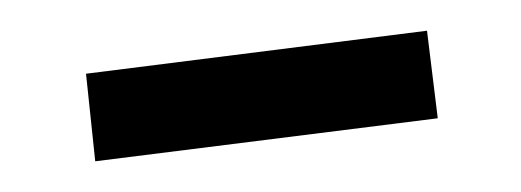

<svg xmlns="http://www.w3.org/2000/svg" viewBox="-20 -339 339 125"><path d="M36 -291 258 -319 265 -262 42 -234Z"/></svg>

Font: Piazzolla 24pt
Style: Regular
Weight: 400
Designer: Juan Pablo del Peral
Foundry: Huerta Tipografica
Version: Version 2.005